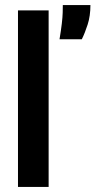

<svg xmlns="http://www.w3.org/2000/svg" viewBox="-20 -738 377 758"><path d="M51 0V-697H172V0ZM215 -583Q221 -619 224 -644.5Q227 -670 227.5 -688Q228 -706 228 -718H337Q337 -675 326 -641Q315 -607 303 -583Z"/></svg>

Font: Bricolage Grotesque 24pt Condensed SemiBold
Style: Regular
Weight: 600
Width: 3
Designer: Mathieu Triay
Foundry: Atelier Triay
Version: Version 1.001;gftools[0.9.33.dev8+g029e19f]